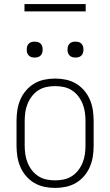

<svg xmlns="http://www.w3.org/2000/svg" viewBox="-20 -913 540 941"><path d="M250 8Q223 8 197 2.5Q171 -3 148 -16.5Q125 -30 107.5 -50.5Q90 -71 79.5 -95.5Q69 -120 65 -146.5Q61 -173 61 -200V-320Q61 -347 65 -373.5Q69 -400 79.5 -424.5Q90 -449 107.5 -469.5Q125 -490 148 -503.5Q171 -517 197 -522.5Q223 -528 250 -528Q277 -528 303 -522.5Q329 -517 352 -503.5Q375 -490 392.5 -469.5Q410 -449 420.5 -424.5Q431 -400 435 -373.5Q439 -347 439 -320V-200Q439 -173 435 -146.5Q431 -120 420.5 -95.5Q410 -71 392.5 -50.5Q375 -30 352 -16.5Q329 -3 303 2.5Q277 8 250 8ZM250 -29Q272 -29 293 -33.5Q314 -38 332 -49.5Q350 -61 363.5 -78.5Q377 -96 385 -116Q393 -136 396 -157Q399 -178 399 -200V-320Q399 -342 396 -363Q393 -384 385 -404Q377 -424 363.5 -441.5Q350 -459 332 -470.5Q314 -482 293 -486.5Q272 -491 250 -491Q228 -491 207 -486.5Q186 -482 168 -470.5Q150 -459 136.5 -441.5Q123 -424 115 -404Q107 -384 104 -363Q101 -342 101 -320V-200Q101 -178 104 -157Q107 -136 115 -116Q123 -96 136.5 -78.5Q150 -61 168 -49.5Q186 -38 207 -33.5Q228 -29 250 -29ZM350 -631Q342 -631 334.5 -633Q327 -635 321 -641Q315 -647 313 -654.5Q311 -662 311 -670Q311 -678 313 -685.5Q315 -693 321 -699Q327 -705 334.5 -707Q342 -709 350 -709Q358 -709 365.5 -707Q373 -705 379 -699Q385 -693 387 -685.5Q389 -678 389 -670Q389 -662 387 -654.5Q385 -647 379 -641Q373 -635 365.5 -633Q358 -631 350 -631ZM150 -631Q142 -631 134.5 -633Q127 -635 121 -641Q115 -647 113 -654.5Q111 -662 111 -670Q111 -678 113 -685.5Q115 -693 121 -699Q127 -705 134.5 -707Q142 -709 150 -709Q158 -709 165.5 -707Q173 -705 179 -699Q185 -693 187 -685.5Q189 -678 189 -670Q189 -662 187 -654.5Q185 -647 179 -641Q173 -635 165.5 -633Q158 -631 150 -631ZM100 -857V-893H400V-857Z"/></svg>

Font: Iosevka Curly Extralight
Style: Regular
Weight: 200
Monospace: yes
Designer: Belleve Invis
Foundry: Belleve Invis
Version: Version 22.1.2; ttfautohint (v1.8.4)